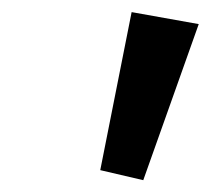

<svg xmlns="http://www.w3.org/2000/svg" viewBox="-20 -1020 356 325"><path d="M149.7 -732 222.5 -715 316.4 -979.2 202.8 -999.5Z"/></svg>

Font: Hussar
Style: BdSuprExtOblOne
Weight: 700
Foundry: Cannot Into Space Fonts
Version: Version 2.00